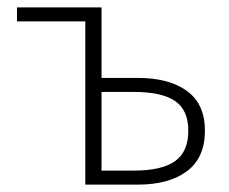

<svg xmlns="http://www.w3.org/2000/svg" viewBox="-20 -500 620 520"><path d="M211 0V-442H26V-480H255V-289H353Q438 -289 486.5 -253.5Q535 -218 535 -146Q535 -73 486.5 -36.5Q438 0 353 0ZM255 -38H343Q418 -38 454 -63.5Q490 -89 490 -146Q490 -202 454 -226.5Q418 -251 343 -251H255Z"/></svg>

Font: CV Source Sans Light
Style: Regular
Weight: 300
Designer: Paul D. Hunt
Foundry: Adobe Systems Incorporated
Version: Version 3.001